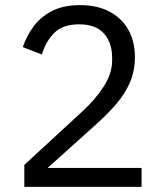

<svg xmlns="http://www.w3.org/2000/svg" viewBox="-20 -730 640 750"><path d="M533 -74V0H75V-86L303 -296Q352 -341 385 -392Q418 -443 418 -493V-505Q418 -563 386 -599Q354 -635 289 -635Q225 -635 191.5 -601Q158 -567 144 -517L69 -546Q83 -587 109.5 -624.5Q136 -662 181 -686Q226 -710 293 -710Q361 -710 409 -684Q457 -658 482 -612.5Q507 -567 507 -507Q507 -453 487.5 -408Q468 -363 433.5 -323Q399 -283 354 -243L166 -74Z"/></svg>

Font: IBM Plex Sans Var
Style: Regular
Weight: 400
Designer: Mike Abbink, Paul van der Laan, Pieter van Rosmalen
Foundry: Bold Monday
Version: Version 3.000